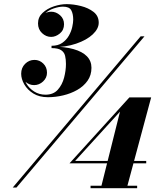

<svg xmlns="http://www.w3.org/2000/svg" viewBox="-20 -830 770 952"><path d="M43 100 677.5 -650H696.5L61.5 100ZM429 103V91H660V103ZM480 103 575 -276.5 352.5 -32H705V-20H324.5L621.5 -347H729.5L608.5 103ZM217.5 -348Q175 -348 145.5 -366.2Q116 -384.5 100.5 -411.5Q85 -438.5 85 -464.5Q85 -494 104.5 -513.5Q124 -533 151 -533Q176 -533 194.5 -515Q213 -497 213 -469.5Q213 -444 193.5 -426Q174 -408 149 -408Q125 -408 105.2 -425Q85.5 -442 85.5 -464.5H97Q97 -439 111 -415.2Q125 -391.5 149.8 -376Q174.5 -360.5 205.5 -360.5Q244.5 -360.5 266.5 -385Q288.5 -409.5 297.8 -445Q307 -480.5 307 -513Q307 -535.5 302.8 -553.2Q298.5 -571 283.2 -581.2Q268 -591.5 235.5 -591.5V-599Q300.5 -599 344.5 -586.5Q388.5 -574 411 -550.8Q433.5 -527.5 433.5 -494Q433.5 -457 414 -429.5Q394.5 -402 362.8 -384Q331 -366 293 -357Q255 -348 217.5 -348ZM235.5 -595.5V-603Q268 -603 288.8 -617.5Q309.5 -632 321.5 -653.2Q333.5 -674.5 338.2 -696.2Q343 -718 343 -732.5Q343 -761.5 333.2 -779.2Q323.5 -797 292.5 -797Q272.5 -797 246.2 -788.2Q220 -779.5 200.5 -761Q181 -742.5 181 -714H169.5Q169.5 -739 190 -755.5Q210.5 -772 233.5 -772Q258 -772 277.8 -754.5Q297.5 -737 297.5 -710Q297.5 -681 276.8 -664Q256 -647 233.5 -647Q208.5 -647 188.5 -665.8Q168.5 -684.5 168.5 -714Q168.5 -745 191.2 -766.2Q214 -787.5 247 -798.5Q280 -809.5 310.5 -809.5Q344 -809.5 381 -800.2Q418 -791 443.8 -771Q469.5 -751 469.5 -717.5Q469.5 -687.5 439.8 -659.5Q410 -631.5 357.5 -613.5Q305 -595.5 235.5 -595.5Z"/></svg>

Font: Bodoni Moda Black
Style: Italic
Weight: 900
Italic angle: -13°
Version: Version 2.005